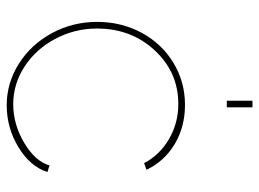

<svg xmlns="http://www.w3.org/2000/svg" viewBox="-121 -649 780 578"><g transform="rotate(90 269.0 -360.0)"><path d="M283.2 -652.8V-730H303.2V-652.8ZM296.9 9.8Q229.5 9.8 171.6 -26.9Q113.8 -63.5 79.8 -126.2Q45.9 -189 45.9 -262.2Q45.9 -335.4 78.6 -396.2Q111.3 -457 168.9 -491.9Q226.6 -526.9 295.9 -526.9Q361.3 -526.9 413.1 -496.3Q464.8 -465.8 491.2 -411.1L471.2 -403.8Q445.8 -451.7 397.9 -479.2Q350.1 -506.8 293 -506.8Q197.8 -506.8 131.8 -436Q65.9 -365.2 65.9 -262.2Q65.9 -194.8 96.9 -136.5Q127.9 -78.1 180.4 -43.9Q232.9 -9.8 293.9 -9.8Q354.5 -9.8 410.2 -43Q465.8 -76.2 478 -119.1L498 -112.8Q481 -60.5 422.9 -25.4Q364.7 9.8 296.9 9.8Z"/></g></svg>

Font: Rawline Thin
Style: Regular
Weight: 250
Designer: Matt McInerney, Pablo Impallari, Rodrigo Fuenzalida
Foundry: Matt McInerney, Pablo Impallari, Rodrigo Fuenzalida
Version: Version 4.020;PS 004.020;hotconv 1.0.88;makeotf.lib2.5.64775